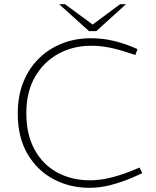

<svg xmlns="http://www.w3.org/2000/svg" viewBox="-20 -893 745 919"><path d="M409 6Q314 6 236 -35.5Q158 -77 111.5 -156.5Q65 -236 65 -350Q65 -435 92.5 -502Q120 -569 168.5 -615.5Q217 -662 280 -686Q343 -710 414 -710Q469 -710 517 -699Q565 -688 607 -671L638 -658L628 -630L596 -640Q546 -657 503 -665.5Q460 -674 416 -674Q330 -674 259.5 -635.5Q189 -597 147.5 -525Q106 -453 106 -351Q106 -249 145.5 -177Q185 -105 254 -67.5Q323 -30 411 -30Q455 -30 502.5 -41Q550 -52 599 -71L648 -91L661 -64L614 -43Q562 -21 510.5 -7.5Q459 6 409 6ZM406 -744 416 -770 555 -873H583L441 -744ZM406 -744 263 -873H291L431 -770L441 -744Z"/></svg>

Font: REM Thin
Style: Regular
Weight: 250
Designer: Octavio Pardo
Foundry: Ashler Design
Version: Version 1.005;gftools[0.9.28]